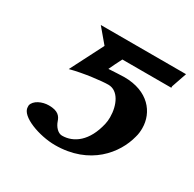

<svg xmlns="http://www.w3.org/2000/svg" viewBox="-107 -547 680 673"><g transform="rotate(30 232.5 -210.5)"><path d="M307 -141C289 -62 243 -29 196 -29C179 -29 164 -47 158 -65C152 -83 141 -98 104 -98C76 -98 47 -84 42 -63V-56C42 -18 129 12 191 12C332 12 403 -80 422 -155C426 -168 427 -181 427 -192C427 -256 380 -316 283 -316C269 -316 241 -314 220 -313C229 -333 236 -346 246 -366H444V-372L465 -433H120L168 -376L100 -243C152 -257 223 -265 248 -265C288 -265 310 -218 310 -169C310 -159 309 -149 307 -141Z"/></g></svg>

Font: Linux Libertine O
Style: Bold Italic
Weight: 700
Italic angle: -11.5°
Designer: Philipp H. Poll
Foundry: Philipp H. Poll
Version: Version 4.1.0